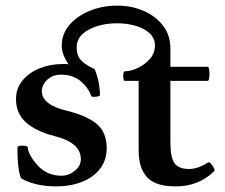

<svg xmlns="http://www.w3.org/2000/svg" viewBox="-20 -653 800 684"><path d="M181 11Q105 11 55 -18Q42 -48 42 -126Q42 -132 51 -133.5Q60 -135 69.5 -133.5Q79 -132 79 -127Q81 -101 113 -65Q147 -27 199 -27Q225 -27 246.5 -44.5Q268 -62 268 -86Q268 -145 175 -168Q108 -185 72.5 -217Q37 -249 37 -300Q37 -338 60 -366Q83 -394 121 -409.5Q159 -425 204 -425Q209 -425 214 -425Q219 -425 224 -424Q200 -460 200 -490Q200 -533 228 -565Q256 -597 301 -615Q346 -633 399 -633Q448 -633 491 -614.5Q534 -596 560.5 -562Q587 -528 587 -480V-415H720Q724 -415 725.5 -402.5Q727 -390 725.5 -377.5Q724 -365 720 -365H587V-147Q587 -94 601 -72.5Q615 -51 654 -51Q668 -51 684 -56Q700 -61 721 -74Q725 -77 731.5 -70Q738 -63 742 -54.5Q746 -46 743 -43Q688 11 606 11Q533 11 503.5 -22Q474 -55 474 -115V-365H425Q421 -365 419.5 -373.5Q418 -382 419.5 -390.5Q421 -399 425 -399Q445 -399 470 -410.5Q495 -422 513.5 -442.5Q532 -463 532 -491Q532 -517 513 -534.5Q494 -552 463.5 -561Q433 -570 398 -570Q338 -570 295.5 -547Q253 -524 253 -484Q253 -455 269 -438Q285 -421 317 -407Q327 -383 331.5 -359.5Q336 -336 336 -315Q336 -311 328.5 -309.5Q321 -308 313.5 -308Q306 -308 305 -311Q294 -342 266.5 -364.5Q239 -387 197 -387Q167 -387 148 -368.5Q129 -350 129 -329Q129 -279 220 -258Q289 -241 324.5 -211.5Q360 -182 360 -126Q360 -81 335.5 -50.5Q311 -20 270.5 -4.5Q230 11 181 11Z"/></svg>

Font: Junicode SmExp
Style: Bold
Weight: 700
Width: 6
Designer: Peter S. Baker
Version: Version 2.205; ttfautohint (v1.8.4)